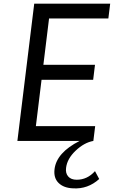

<svg xmlns="http://www.w3.org/2000/svg" viewBox="-20 -770 622 1049"><path d="M499 165 522 208Q460 264 379 259Q328 257 300 229.5Q272 202 278 154Q289 64 415 0H75L167 -750H582L572 -669H248L217 -416H499L489 -334H207L176 -81H500L490 0Q440 9 393.5 53Q347 97 341 147Q337 176 352.5 194Q368 212 399 212Q457 212 499 165Z"/></svg>

Font: Orkney
Style: Italic
Weight: 400
Italic angle: -7°
Designer: Samuel Oakes and Alfredo Marco Pradil
Foundry: Alfredo Marco Pradil
Version: 1.0; ttfautohint (v1.5)